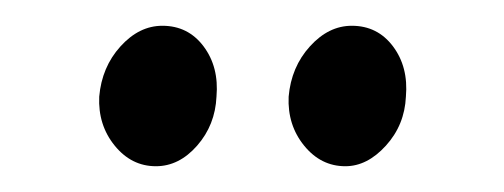

<svg xmlns="http://www.w3.org/2000/svg" viewBox="-20 -745 391 149"><path d="M248 -616Q229 -616 216 -632Q203 -648 204 -670Q206 -693 220.5 -709Q235 -725 253 -725Q273 -725 285 -709Q297 -693 295 -670Q294 -648 279.5 -632Q265 -616 248 -616ZM101 -616Q82 -616 69 -632Q56 -648 57 -670Q59 -693 73.5 -709Q88 -725 106 -725Q126 -725 138 -709Q150 -693 148 -670Q147 -648 133 -632Q119 -616 101 -616Z"/></svg>

Font: Lora
Style: Italic
Weight: 400
Italic angle: -3°
Designer: Olga Karpushina, Alexei Vanyashin (Cyrillic)
Foundry: Cyreal
Version: Version 3.008